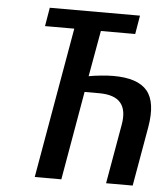

<svg xmlns="http://www.w3.org/2000/svg" viewBox="-51 -745 678 791"><g transform="rotate(5 288.0 -350.0)"><path d="M122 0 231 -623H110L123 -700H496L483 -623H341L307 -433Q327 -437 357 -440Q387 -443 409 -443Q510 -443 549 -396Q588 -349 570 -245L527 0H417L460 -245Q471 -306 445.5 -336.5Q420 -367 356 -367H296L232 0Z"/></g></svg>

Font: Cuprum SemiBold
Style: Italic
Weight: 600
Italic angle: -10°
Version: Version 3.000